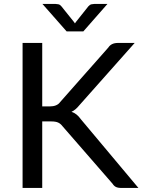

<svg xmlns="http://www.w3.org/2000/svg" viewBox="-20 -928 704 948"><path d="M663.5 0H580Q561.5 0 551.8 -5.2Q542 -10.5 536 -20.5L288.5 -305Q279 -317.5 266.8 -323Q254.5 -328.5 232.5 -328.5H188.5V0H91.5V-716H188.5V-402.5H224.5Q261.5 -402.5 276.5 -423.5L515 -693.5Q529.5 -716 562.5 -716H645L371.5 -408Q352.5 -384.5 333 -376Q359.5 -367.5 379 -339.5ZM391.5 -773H309L189.5 -908.5H254.5Q260.5 -908.5 268.5 -906.8Q276.5 -905 283 -897L344 -821Q347 -816 350 -812.5Q353 -816 356 -821L416.5 -897Q423.5 -905 431.5 -906.8Q439.5 -908.5 445.5 -908.5H510.5Z"/></svg>

Font: Verano Sans
Style: Regular
Weight: 400
Designer: Lukasz Dziedzic with Adam Twardoch and Botio Nikoltchev
Foundry: tyPoland Lukasz Dziedzic
Version: Version 3.001;December 28, 2019;FontCreator 12.0.0.2547 64-b